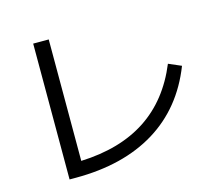

<svg xmlns="http://www.w3.org/2000/svg" viewBox="-98 -829 1060 932"><g transform="rotate(-15 432.0 -362.5)"><path d="M141.6 -704.1H219.7V-93.8Q417 -101.6 548.3 -188Q679.7 -274.4 748 -440.4L811.5 -413.1Q736.3 -220.2 574.2 -120.8Q412.1 -21.5 173.8 -21.5H141.6Z"/></g></svg>

Font: Pretendard GOV
Style: Regular
Weight: 400
Designer: Base glyphs from Inter by Rasmus Andersson; Hangeul glyphs from Noto Sans CJK(Source Han Sans) by Jang Soo-young and Kan
Foundry: Kil Hyung-jin
Version: Version 1.309